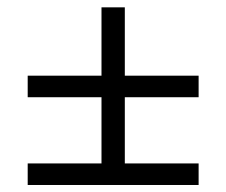

<svg xmlns="http://www.w3.org/2000/svg" viewBox="-20 -618 626 531"><path d="M56.6 -349.1H260.7V-166H56.6V-106.4H529.3V-166H325.2V-349.1H529.3V-408.7H325.2V-597.7H260.7V-408.7H56.6Z"/></svg>

Font: Cascadia Code Light
Style: Regular
Weight: 300
Monospace: yes
Designer: Aaron Bell
Foundry: Saja Typeworks
Version: Version 2404.023